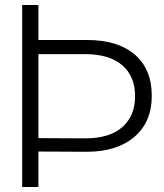

<svg xmlns="http://www.w3.org/2000/svg" viewBox="-20 -749 655 769"><path d="M68.8 0V-729H133.8V-588.9H327.1Q452.1 -588.9 520 -530.3Q587.9 -471.7 587.9 -365.2Q587.9 -260.3 518.1 -200.7Q448.2 -141.1 327.1 -141.1L133.8 -142.1V0ZM133.8 -195.8 320.8 -194.8Q418.5 -194.8 469.7 -239.7Q521 -284.7 521 -363.8Q521 -443.8 469.2 -488Q417.5 -532.2 320.8 -532.2H133.8Z"/></svg>

Font: Lumene Sans Expanded Light
Style: Regular
Weight: 300
Width: 7
Designer: Deni Anggara
Version: Version 1.003;Glyphs 3.1.2 (3151)